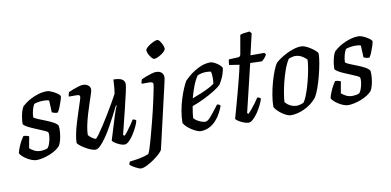

<svg xmlns="http://www.w3.org/2000/svg" viewBox="-83 -996 2961 1454"><g transform="rotate(-10 1397.0 -268.5)"><path d="M129 0Q112 0 91.5 -8Q71 -16 52.5 -28Q34 -40 21 -53Q8 -66 5 -75Q11 -100 22 -125.5Q33 -151 44.5 -170.5Q56 -190 62 -197Q70 -197 78 -195.5Q86 -194 93.5 -191.5Q101 -189 104 -186Q101 -170 97 -148.5Q93 -127 88 -98Q102 -85 123.5 -74Q145 -63 172 -63Q183 -63 198.5 -65.5Q214 -68 224 -73Q232 -80 238 -94.5Q244 -109 248.5 -127Q253 -145 254.5 -162Q256 -179 253 -190Q251 -196 232.5 -204.5Q214 -213 188.5 -223.5Q163 -234 137.5 -245Q112 -256 93 -267.5Q74 -279 71 -289Q71 -302 74 -326.5Q77 -351 84 -377Q91 -403 102 -419Q110 -427 128 -440.5Q146 -454 172 -467.5Q198 -481 230 -490.5Q262 -500 296 -500Q306 -500 322 -494Q338 -488 354.5 -478.5Q371 -469 382 -459.5Q393 -450 393 -444Q393 -436 385.5 -412Q378 -388 368 -363.5Q358 -339 348 -326Q339 -326 330 -327.5Q321 -329 314 -332Q307 -335 304 -337Q304 -350 303 -366.5Q302 -383 301.5 -399.5Q301 -416 300 -428Q290 -432 278 -433Q266 -434 257 -434Q235 -434 214 -430Q193 -426 185 -422Q175 -407 167.5 -379.5Q160 -352 159 -323Q169 -314 195 -303.5Q221 -293 251.5 -281Q282 -269 307 -255Q332 -241 339 -226Q342 -203 339 -173Q336 -143 329 -116.5Q322 -90 312 -75Q299 -60 277 -46Q255 -32 229 -22Q203 -12 177 -6Q151 0 129 0Z M582 0Q567 0 545 -9Q523 -18 501.5 -31Q480 -44 465.5 -56.5Q451 -69 449 -75Q449 -104 457.5 -145Q466 -186 479.5 -230Q493 -274 506 -313.5Q519 -353 528 -380.5Q537 -408 537 -415Q537 -425 529.5 -428Q522 -431 510 -431H452Q452 -441 455 -450.5Q458 -460 459 -464Q474 -471 495.5 -479.5Q517 -488 538 -494Q559 -500 573 -500Q596 -500 612 -487.5Q628 -475 628 -455Q628 -446 619.5 -419.5Q611 -393 598 -355Q585 -317 572.5 -274.5Q560 -232 551.5 -191.5Q543 -151 543 -119Q553 -106 571 -93.5Q589 -81 598 -81Q603 -81 620.5 -104.5Q638 -128 662.5 -165.5Q687 -203 713 -246Q739 -289 761.5 -328Q784 -367 797 -392Q801 -415 803.5 -445.5Q806 -476 807 -500Q836 -500 855 -494.5Q874 -489 883.5 -477.5Q893 -466 893 -449Q893 -435 882 -385Q871 -335 851.5 -256Q832 -177 806 -73L817 -66Q828 -77 843.5 -97Q859 -117 874 -139Q889 -161 898 -176Q907 -176 914.5 -172Q922 -168 924 -163Q919 -142 905.5 -114.5Q892 -87 875 -60.5Q858 -34 839.5 -17Q821 0 805 0Q790 0 769.5 -8.5Q749 -17 733 -28Q717 -39 714 -46L769 -225Q777 -251 785 -272.5Q793 -294 797 -301L792 -304Q775 -270 754 -229Q733 -188 710 -147.5Q687 -107 663.5 -73.5Q640 -40 619.5 -20Q599 0 582 0Z M897 200Q891 200 879 195.5Q867 191 854.5 184Q842 177 831 170Q820 163 815 158Q815 150 817.5 143Q820 136 822 134Q846 131 873 127Q900 123 925 116.5Q950 110 969 102Q974 95 981.5 73.5Q989 52 998 20Q1007 -12 1017 -49.5Q1027 -87 1037.5 -127Q1048 -167 1057 -205Q1064 -234 1071.5 -267.5Q1079 -301 1085.5 -332Q1092 -363 1096 -384.5Q1100 -406 1100 -411Q1100 -423 1092 -427Q1084 -431 1070 -431H1012Q1012 -441 1015 -450Q1018 -459 1020 -464Q1036 -472 1057.5 -480Q1079 -488 1099.5 -494Q1120 -500 1133 -500Q1161 -500 1176 -486.5Q1191 -473 1191 -449Q1191 -447 1189.5 -438Q1188 -429 1185 -415Q1182 -401 1178 -384L1069 87Q1065 97 1045 116Q1025 135 997.5 154Q970 173 942.5 186.5Q915 200 897 200ZM1140 -600Q1131 -600 1119.5 -613.5Q1108 -627 1099.5 -644Q1091 -661 1091 -673Q1091 -682 1102 -693Q1113 -704 1129 -714Q1145 -724 1160.5 -730.5Q1176 -737 1184 -737Q1194 -737 1204.5 -723.5Q1215 -710 1222.5 -692.5Q1230 -675 1230 -663Q1230 -654 1219.5 -643Q1209 -632 1193.5 -622Q1178 -612 1163.5 -606Q1149 -600 1140 -600Z M1390 0Q1380 0 1362.5 -7Q1345 -14 1326 -26Q1307 -38 1290.5 -53Q1274 -68 1265 -84Q1265 -129 1273.5 -176.5Q1282 -224 1295.5 -267Q1309 -310 1323.5 -343.5Q1338 -377 1348 -394Q1358 -405 1378 -422.5Q1398 -440 1425.5 -458Q1453 -476 1485 -488Q1517 -500 1551 -500Q1567 -500 1587 -489Q1607 -478 1622 -464Q1637 -450 1638 -441Q1635 -419 1627.5 -396.5Q1620 -374 1610 -354.5Q1600 -335 1591 -321Q1573 -303 1536 -280Q1499 -257 1453.5 -235Q1408 -213 1363 -197Q1357 -164 1354.5 -143Q1352 -122 1351 -108Q1358 -97 1373.5 -87Q1389 -77 1407 -70.5Q1425 -64 1437 -64Q1446 -64 1455.5 -70Q1465 -76 1477.5 -89.5Q1490 -103 1506.5 -124.5Q1523 -146 1547 -177Q1556 -177 1563 -172.5Q1570 -168 1572 -163Q1563 -138 1548 -109.5Q1533 -81 1510.5 -56Q1488 -31 1458 -15.5Q1428 0 1390 0ZM1374 -255Q1409 -268 1441.5 -281.5Q1474 -295 1501.5 -309Q1529 -323 1547 -337Q1549 -350 1549.5 -362Q1550 -374 1550 -385Q1550 -398 1549 -409Q1548 -420 1545 -430Q1536 -432 1527 -433Q1518 -434 1508 -434Q1492 -434 1475 -430.5Q1458 -427 1441 -420Q1418 -386 1401.5 -341.5Q1385 -297 1374 -255Z M1759 0Q1744 0 1722 -8.5Q1700 -17 1683 -28Q1666 -39 1663 -46Q1677 -96 1690.5 -144.5Q1704 -193 1716 -238Q1728 -283 1738 -322Q1748 -361 1755.5 -392Q1763 -423 1767 -444L1689 -456Q1689 -469 1691 -481.5Q1693 -494 1695 -498L1764 -501Q1775 -502 1780 -506.5Q1785 -511 1787 -524L1812 -666Q1823 -671 1844.5 -674.5Q1866 -678 1885 -679L1899 -663L1861 -500H1968L1978 -487Q1972 -474 1960.5 -460.5Q1949 -447 1938 -440L1849 -443L1760 -73L1770 -66Q1780 -76 1796.5 -95.5Q1813 -115 1829.5 -137.5Q1846 -160 1856 -176Q1866 -176 1873 -171.5Q1880 -167 1882 -163Q1876 -142 1862.5 -114.5Q1849 -87 1831 -60.5Q1813 -34 1794 -17Q1775 0 1759 0Z M2084 0Q2072 0 2055.5 -7Q2039 -14 2021 -26Q2003 -38 1988 -53Q1973 -68 1964 -84Q1964 -128 1972.5 -177Q1981 -226 1994 -272.5Q2007 -319 2021.5 -355Q2036 -391 2048 -408Q2058 -419 2080 -434.5Q2102 -450 2130.5 -465Q2159 -480 2190.5 -490Q2222 -500 2251 -500Q2265 -500 2284 -492Q2303 -484 2322 -471.5Q2341 -459 2355 -446.5Q2369 -434 2372 -425Q2372 -395 2364 -350Q2356 -305 2343.5 -256.5Q2331 -208 2316 -166.5Q2301 -125 2287 -102Q2261 -69 2227 -46.5Q2193 -24 2156 -12Q2119 0 2084 0ZM2140 -63Q2148 -63 2156.5 -64.5Q2165 -66 2174.5 -69Q2184 -72 2193 -76Q2205 -90 2217.5 -120.5Q2230 -151 2241.5 -189.5Q2253 -228 2262 -268Q2271 -308 2276 -341Q2281 -374 2281 -393Q2270 -405 2256.5 -414.5Q2243 -424 2227.5 -430Q2212 -436 2194 -436Q2181 -436 2169 -433Q2157 -430 2143 -425Q2121 -391 2105 -345.5Q2089 -300 2077.5 -253Q2066 -206 2060 -167Q2054 -128 2053 -107Q2061 -96 2074 -86Q2087 -76 2104.5 -69.5Q2122 -63 2140 -63Z M2526 0Q2509 0 2488.5 -8Q2468 -16 2449.5 -28Q2431 -40 2418 -53Q2405 -66 2402 -75Q2408 -100 2419 -125.5Q2430 -151 2441.5 -170.5Q2453 -190 2459 -197Q2467 -197 2475 -195.5Q2483 -194 2490.5 -191.5Q2498 -189 2501 -186Q2498 -170 2494 -148.5Q2490 -127 2485 -98Q2499 -85 2520.5 -74Q2542 -63 2569 -63Q2580 -63 2595.5 -65.5Q2611 -68 2621 -73Q2629 -80 2635 -94.5Q2641 -109 2645.5 -127Q2650 -145 2651.5 -162Q2653 -179 2650 -190Q2648 -196 2629.5 -204.5Q2611 -213 2585.5 -223.5Q2560 -234 2534.5 -245Q2509 -256 2490 -267.5Q2471 -279 2468 -289Q2468 -302 2471 -326.5Q2474 -351 2481 -377Q2488 -403 2499 -419Q2507 -427 2525 -440.5Q2543 -454 2569 -467.5Q2595 -481 2627 -490.5Q2659 -500 2693 -500Q2703 -500 2719 -494Q2735 -488 2751.5 -478.5Q2768 -469 2779 -459.5Q2790 -450 2790 -444Q2790 -436 2782.5 -412Q2775 -388 2765 -363.5Q2755 -339 2745 -326Q2736 -326 2727 -327.5Q2718 -329 2711 -332Q2704 -335 2701 -337Q2701 -350 2700 -366.5Q2699 -383 2698.5 -399.5Q2698 -416 2697 -428Q2687 -432 2675 -433Q2663 -434 2654 -434Q2632 -434 2611 -430Q2590 -426 2582 -422Q2572 -407 2564.5 -379.5Q2557 -352 2556 -323Q2566 -314 2592 -303.5Q2618 -293 2648.5 -281Q2679 -269 2704 -255Q2729 -241 2736 -226Q2739 -203 2736 -173Q2733 -143 2726 -116.5Q2719 -90 2709 -75Q2696 -60 2674 -46Q2652 -32 2626 -22Q2600 -12 2574 -6Q2548 0 2526 0Z"/></g></svg>

Font: Texturina Medium 12pt Medium
Style: Italic
Weight: 500
Italic angle: -11°
Version: Version 1.002